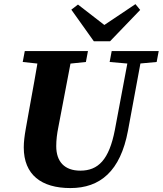

<svg xmlns="http://www.w3.org/2000/svg" viewBox="-20 -909 803 947"><path d="M97.2 -181.9C97.2 -46.8 184.3 18.6 327.3 18.6C474 18.6 573.9 -64.9 611.1 -263.9L683.9 -657H619.6L546.5 -268C518.1 -121 464.3 -67.3 376.2 -67.3C298.2 -67.3 257.4 -111.8 257.4 -187.9C257.4 -219.7 261.2 -248.8 267.7 -281.3L339.4 -657H174.3C159 -556.9 139.6 -455.8 122 -357.1L106.6 -270.8C101 -238.9 97.2 -209.1 97.2 -181.9ZM92.1 -603.3 231.8 -588.3H259.5L403.7 -603.3L413.8 -657H102.2L92.1 -603.3ZM520.8 -603.3 625.5 -594.1H653.2L752.7 -603.3L762.8 -657H530.9L520.8 -603.3ZM364.6 -886.5 331.8 -861.4 442.8 -705.5H522.8L671.4 -860L648.1 -888.6L451.1 -756.6H532.4L364.6 -886.5Z"/></svg>

Font: Source Serif Variable
Style: Italic
Weight: 389
Italic angle: -12°
Designer: Frank Grießhammer
Foundry: Adobe Systems Incorporated
Version: Version 3.001;hotconv 1.0.111;makeotfexe 2.5.65597